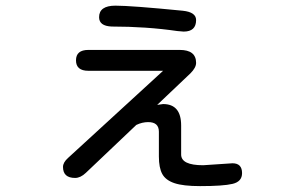

<svg xmlns="http://www.w3.org/2000/svg" viewBox="-20 -586 1040 665"><path d="M530.3 -43.9V-129.9Q530.3 -163.1 493.2 -163.1Q472.7 -163.1 452.1 -153.3L277.3 12.7Q258.8 30.3 240.2 30.3Q198.2 30.3 198.2 -7.8Q198.2 -23.4 215.8 -39.1L544.9 -340.8H286.1Q243.2 -340.8 243.2 -377Q243.2 -413.1 286.1 -413.1H602.5Q659.2 -413.1 659.2 -368.2Q659.2 -351.6 639.6 -332L524.4 -222.7L544.9 -225.6Q607.4 -225.6 607.4 -151.4V-50.8Q607.4 -13.7 683.6 -13.7L785.2 -20.5Q818.4 -20.5 818.4 13.7Q818.4 43 785.6 50.8Q752.9 58.6 672.9 58.6Q614.3 58.6 584 48.3Q553.7 38.1 542 16.6Q530.3 -4.9 530.3 -43.9ZM366.2 -494.1Q323.2 -496.1 323.2 -526.4Q323.2 -566.4 379.9 -566.4Q434.6 -566.4 613.3 -548.8Q659.2 -543.9 659.2 -516.6Q659.2 -476.6 616.2 -476.6L593.8 -478.5Q487.3 -494.1 366.2 -494.1Z"/></svg>

Font: jf-openhuninn-2.1
Style: Regular
Weight: 400
Designer: [Kosugi Maru]
Designed by MOTOYA      

[Varela Round]
Joe Prince (Latin component); Avraham Cornfeld (Hebrew component)
Foundry: justfont Co., Ltd.
Version: 2.1